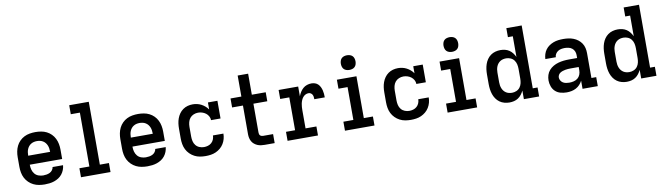

<svg xmlns="http://www.w3.org/2000/svg" viewBox="-38 -1335 6677 1934"><g transform="rotate(-10 3300.0 -368.5)"><path d="M303 8Q273 8 244 3Q215 -2 188.5 -15Q162 -28 140.5 -49Q119 -70 105.5 -96Q92 -122 86.5 -151.5Q81 -181 81 -210V-310Q81 -339 86.5 -368Q92 -397 105 -423.5Q118 -450 139 -471Q160 -492 186 -505Q212 -518 241.5 -523Q271 -528 300 -528Q329 -528 358.5 -523Q388 -518 414 -505Q440 -492 461 -471Q482 -450 495 -423.5Q508 -397 513.5 -368Q519 -339 519 -310V-214H188V-210Q188 -186 194.5 -162Q201 -138 216.5 -119.5Q232 -101 255.5 -92.5Q279 -84 303 -84Q320 -84 337.5 -87Q355 -90 370.5 -97.5Q386 -105 397 -119.5Q408 -134 410 -151H517Q515 -127 506 -103.5Q497 -80 481.5 -60.5Q466 -41 445 -27.5Q424 -14 400.5 -6Q377 2 352 5Q327 8 303 8ZM188 -306H412V-310Q412 -326 409.5 -342Q407 -358 401 -372.5Q395 -387 385 -399.5Q375 -412 361 -420.5Q347 -429 331.5 -432.5Q316 -436 300 -436Q284 -436 268.5 -432.5Q253 -429 239 -420.5Q225 -412 215 -399.5Q205 -387 199 -372.5Q193 -358 190.5 -342Q188 -326 188 -310Z M674 0V-92H776V-643H683V-735H883V-92H976V0Z M1353 8Q1323 8 1294 3Q1265 -2 1238.5 -15Q1212 -28 1190.5 -49Q1169 -70 1155.5 -96Q1142 -122 1136.5 -151.5Q1131 -181 1131 -210V-310Q1131 -339 1136.5 -368Q1142 -397 1155 -423.5Q1168 -450 1189 -471Q1210 -492 1236 -505Q1262 -518 1291.5 -523Q1321 -528 1350 -528Q1379 -528 1408.5 -523Q1438 -518 1464 -505Q1490 -492 1511 -471Q1532 -450 1545 -423.5Q1558 -397 1563.5 -368Q1569 -339 1569 -310V-214H1238V-210Q1238 -186 1244.5 -162Q1251 -138 1266.5 -119.5Q1282 -101 1305.5 -92.5Q1329 -84 1353 -84Q1370 -84 1387.5 -87Q1405 -90 1420.5 -97.5Q1436 -105 1447 -119.5Q1458 -134 1460 -151H1567Q1565 -127 1556 -103.5Q1547 -80 1531.5 -60.5Q1516 -41 1495 -27.5Q1474 -14 1450.5 -6Q1427 2 1402 5Q1377 8 1353 8ZM1238 -306H1462V-310Q1462 -326 1459.5 -342Q1457 -358 1451 -372.5Q1445 -387 1435 -399.5Q1425 -412 1411 -420.5Q1397 -429 1381.5 -432.5Q1366 -436 1350 -436Q1334 -436 1318.5 -432.5Q1303 -429 1289 -420.5Q1275 -412 1265 -399.5Q1255 -387 1249 -372.5Q1243 -358 1240.5 -342Q1238 -326 1238 -310Z M1948 8Q1918 8 1889.5 3Q1861 -2 1835 -15.5Q1809 -29 1788 -50Q1767 -71 1754 -97Q1741 -123 1736 -152Q1731 -181 1731 -210V-310Q1731 -337 1734.5 -363Q1738 -389 1747 -414Q1756 -439 1771.5 -461Q1787 -483 1809 -498.5Q1831 -514 1856.5 -521Q1882 -528 1909 -528Q1932 -528 1954 -523Q1976 -518 1996 -507.5Q2016 -497 2033.5 -482Q2051 -467 2064 -448V-520H2161V-339H2064Q2064 -360 2053.5 -379Q2043 -398 2026.5 -410.5Q2010 -423 1989.5 -429.5Q1969 -436 1948 -436Q1924 -436 1901.5 -426.5Q1879 -417 1864.5 -399Q1850 -381 1844 -357.5Q1838 -334 1838 -310V-210Q1838 -186 1843.5 -162.5Q1849 -139 1864 -120.5Q1879 -102 1901.5 -93Q1924 -84 1948 -84Q1968 -84 1988.5 -90Q2009 -96 2024.5 -110Q2040 -124 2048 -143.5Q2056 -163 2056 -184H2163Q2163 -157 2156 -130.5Q2149 -104 2134.5 -80.5Q2120 -57 2099 -39.5Q2078 -22 2053.5 -11Q2029 0 2002 4Q1975 8 1948 8Z M2553 0Q2534 0 2515.5 -2.5Q2497 -5 2479.5 -12.5Q2462 -20 2447 -32.5Q2432 -45 2423 -61.5Q2414 -78 2410 -96.5Q2406 -115 2406 -134V-428H2295V-520H2406V-735H2513V-520H2655V-428H2513V-134Q2513 -126 2515 -117.5Q2517 -109 2523 -103Q2529 -97 2537 -94.5Q2545 -92 2553 -92H2655V0Z M2787 0V-92H2880V-428H2787V-520H2987V-420Q2995 -442 3007.5 -462Q3020 -482 3037.5 -497.5Q3055 -513 3077.5 -520.5Q3100 -528 3124 -528Q3142 -528 3160 -522Q3178 -516 3191 -503Q3204 -490 3212 -473.5Q3220 -457 3224.5 -439Q3229 -421 3230.5 -403Q3232 -385 3232 -366H3125Q3125 -378 3123.5 -390Q3122 -402 3116.5 -412.5Q3111 -423 3100.5 -429.5Q3090 -436 3078 -436Q3061 -436 3045.5 -428Q3030 -420 3019.5 -406.5Q3009 -393 3002.5 -377Q2996 -361 2992.5 -344Q2989 -327 2988 -310Q2987 -293 2987 -276V-92H3098V0Z M3374 0V-92H3476V-428H3383V-520H3583V-92H3676V0ZM3525 -595Q3510 -595 3495 -599.5Q3480 -604 3469.5 -614.5Q3459 -625 3454.5 -640Q3450 -655 3450 -670Q3450 -685 3454.5 -700Q3459 -715 3469.5 -725.5Q3480 -736 3495 -740.5Q3510 -745 3525 -745Q3540 -745 3555 -740.5Q3570 -736 3580.5 -725.5Q3591 -715 3595.5 -700Q3600 -685 3600 -670Q3600 -655 3595.5 -640Q3591 -625 3580.5 -614.5Q3570 -604 3555 -599.5Q3540 -595 3525 -595Z M4048 8Q4018 8 3989.5 3Q3961 -2 3935 -15.5Q3909 -29 3888 -50Q3867 -71 3854 -97Q3841 -123 3836 -152Q3831 -181 3831 -210V-310Q3831 -337 3834.5 -363Q3838 -389 3847 -414Q3856 -439 3871.5 -461Q3887 -483 3909 -498.5Q3931 -514 3956.5 -521Q3982 -528 4009 -528Q4032 -528 4054 -523Q4076 -518 4096 -507.5Q4116 -497 4133.5 -482Q4151 -467 4164 -448V-520H4261V-339H4164Q4164 -360 4153.5 -379Q4143 -398 4126.5 -410.5Q4110 -423 4089.5 -429.5Q4069 -436 4048 -436Q4024 -436 4001.5 -426.5Q3979 -417 3964.5 -399Q3950 -381 3944 -357.5Q3938 -334 3938 -310V-210Q3938 -186 3943.5 -162.5Q3949 -139 3964 -120.5Q3979 -102 4001.5 -93Q4024 -84 4048 -84Q4068 -84 4088.5 -90Q4109 -96 4124.5 -110Q4140 -124 4148 -143.5Q4156 -163 4156 -184H4263Q4263 -157 4256 -130.5Q4249 -104 4234.5 -80.5Q4220 -57 4199 -39.5Q4178 -22 4153.5 -11Q4129 0 4102 4Q4075 8 4048 8Z M4424 0V-92H4526V-428H4433V-520H4633V-92H4726V0ZM4575 -595Q4560 -595 4545 -599.5Q4530 -604 4519.5 -614.5Q4509 -625 4504.5 -640Q4500 -655 4500 -670Q4500 -685 4504.5 -700Q4509 -715 4519.5 -725.5Q4530 -736 4545 -740.5Q4560 -745 4575 -745Q4590 -745 4605 -740.5Q4620 -736 4630.5 -725.5Q4641 -715 4645.5 -700Q4650 -685 4650 -670Q4650 -655 4645.5 -640Q4641 -625 4630.5 -614.5Q4620 -604 4605 -599.5Q4590 -595 4575 -595Z M5056 8Q5030 8 5004 1Q4978 -6 4956.5 -21.5Q4935 -37 4920 -59Q4905 -81 4896.5 -106Q4888 -131 4884.5 -157.5Q4881 -184 4881 -210V-310Q4881 -336 4884.5 -362.5Q4888 -389 4896.5 -414Q4905 -439 4920 -461Q4935 -483 4956.5 -498.5Q4978 -514 5004 -521Q5030 -528 5056 -528Q5080 -528 5103 -522.5Q5126 -517 5145.5 -504Q5165 -491 5179.5 -472Q5194 -453 5204 -432V-643H5154V-735H5311V-92H5360V0H5204V-88Q5194 -67 5179.5 -48Q5165 -29 5145.5 -16Q5126 -3 5103 2.5Q5080 8 5056 8ZM5099 -84Q5122 -84 5144 -93.5Q5166 -103 5180 -122Q5194 -141 5199 -164Q5204 -187 5204 -210V-310Q5204 -333 5199 -356Q5194 -379 5180 -398Q5166 -417 5144 -426.5Q5122 -436 5099 -436Q5083 -436 5067.5 -432.5Q5052 -429 5038.5 -420.5Q5025 -412 5015 -399.5Q5005 -387 4999 -372Q4993 -357 4990.5 -341.5Q4988 -326 4988 -310V-210Q4988 -194 4990.5 -178.5Q4993 -163 4999 -148Q5005 -133 5015 -120.5Q5025 -108 5038.5 -99.5Q5052 -91 5067.5 -87.5Q5083 -84 5099 -84Z M5642 8Q5611 8 5580 0Q5549 -8 5526 -29Q5503 -50 5492 -80.5Q5481 -111 5481 -142Q5481 -170 5489.5 -197Q5498 -224 5516.5 -245Q5535 -266 5559.5 -280Q5584 -294 5611 -301.5Q5638 -309 5665.5 -312Q5693 -315 5721 -315H5804V-346Q5804 -366 5796 -384.5Q5788 -403 5772.5 -415Q5757 -427 5737.5 -431.5Q5718 -436 5698 -436Q5680 -436 5662 -432.5Q5644 -429 5629 -419.5Q5614 -410 5604 -394Q5594 -378 5594 -360H5487Q5488 -385 5495.5 -409.5Q5503 -434 5518 -454.5Q5533 -475 5554 -489.5Q5575 -504 5599 -513Q5623 -522 5648 -525Q5673 -528 5698 -528Q5725 -528 5751 -524.5Q5777 -521 5802 -511.5Q5827 -502 5848.5 -485.5Q5870 -469 5884.5 -447Q5899 -425 5905 -399Q5911 -373 5911 -346V-92H5960V0H5804V-83Q5793 -61 5776 -43Q5759 -25 5737.5 -13.5Q5716 -2 5691.5 3Q5667 8 5642 8ZM5684 -84Q5707 -84 5729.5 -89.5Q5752 -95 5769.5 -109Q5787 -123 5795.5 -144.5Q5804 -166 5804 -189V-223H5721Q5707 -223 5693 -222Q5679 -221 5665.5 -218.5Q5652 -216 5638.5 -211.5Q5625 -207 5613.5 -199.5Q5602 -192 5595 -179.5Q5588 -167 5588 -153Q5588 -137 5597 -122Q5606 -107 5620 -98.5Q5634 -90 5651 -87Q5668 -84 5684 -84Z M6256 8Q6230 8 6204 1Q6178 -6 6156.5 -21.5Q6135 -37 6120 -59Q6105 -81 6096.5 -106Q6088 -131 6084.5 -157.5Q6081 -184 6081 -210V-310Q6081 -336 6084.5 -362.5Q6088 -389 6096.5 -414Q6105 -439 6120 -461Q6135 -483 6156.5 -498.5Q6178 -514 6204 -521Q6230 -528 6256 -528Q6280 -528 6303 -522.5Q6326 -517 6345.5 -504Q6365 -491 6379.5 -472Q6394 -453 6404 -432V-643H6354V-735H6511V-92H6560V0H6404V-88Q6394 -67 6379.5 -48Q6365 -29 6345.5 -16Q6326 -3 6303 2.5Q6280 8 6256 8ZM6299 -84Q6322 -84 6344 -93.5Q6366 -103 6380 -122Q6394 -141 6399 -164Q6404 -187 6404 -210V-310Q6404 -333 6399 -356Q6394 -379 6380 -398Q6366 -417 6344 -426.5Q6322 -436 6299 -436Q6283 -436 6267.5 -432.5Q6252 -429 6238.5 -420.5Q6225 -412 6215 -399.5Q6205 -387 6199 -372Q6193 -357 6190.5 -341.5Q6188 -326 6188 -310V-210Q6188 -194 6190.5 -178.5Q6193 -163 6199 -148Q6205 -133 6215 -120.5Q6225 -108 6238.5 -99.5Q6252 -91 6267.5 -87.5Q6283 -84 6299 -84Z"/></g></svg>

Font: Iosevka Etoile Semibold
Style: Regular
Weight: 600
Designer: Belleve Invis
Foundry: Belleve Invis
Version: Version 22.1.2; ttfautohint (v1.8.4)